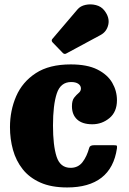

<svg xmlns="http://www.w3.org/2000/svg" viewBox="-20 -828 580 866"><path d="M25 -254.5Q25 -329.5 53 -394Q81 -458.5 141.5 -498Q202 -537.5 299 -537.5Q373.5 -537.5 419.2 -514.5Q465 -491.5 486.2 -454.8Q507.5 -418 507.5 -376Q507.5 -323.5 473.8 -295.5Q440 -267.5 396.5 -267.5Q351.5 -267.5 328 -289Q304.5 -310.5 304.5 -349Q304.5 -375 314.8 -387.8Q325 -400.5 335 -408.8Q345 -417 345 -429Q345 -441.5 333.5 -449.8Q322 -458 301 -458Q253 -458 236 -406Q219 -354 219 -262Q219 -172 235.2 -121.5Q251.5 -71 298.5 -71Q332 -71 351.8 -96.2Q371.5 -121.5 382.5 -161.5Q385.5 -173 404 -173H493.5Q505 -173 506.8 -170.8Q508.5 -168.5 507.5 -159Q494.5 -70.5 437.8 -26.5Q381 17.5 283 17.5Q211 17.5 161.5 -4.8Q112 -27 82 -65.2Q52 -103.5 38.5 -152.2Q25 -201 25 -254.5ZM263 -589.5 217.5 -636.5Q209 -645.5 217.5 -654L329.5 -785.5Q342.5 -801 365.8 -806Q389 -811 412.8 -805Q436.5 -799 450.5 -781Q475.5 -749 468.5 -717Q461.5 -685 433.5 -670L279.5 -587Q270.5 -581.5 263 -589.5Z"/></svg>

Font: Besley* Narrow Heavy
Style: Regular
Weight: 800
Width: 4
Designer: Owen Earl
Foundry: indestructible type*
Version: Version 3.000; ttfautohint (v1.8.3)